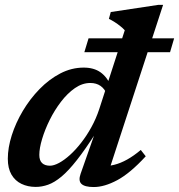

<svg xmlns="http://www.w3.org/2000/svg" viewBox="-20 -742 722 774"><path d="M411.5 -360.5Q402.5 -383.5 385.5 -395.5Q368.5 -407.5 344 -407.5Q312 -407.5 282 -386.8Q252 -366 226 -332Q200 -298 180.5 -258.8Q161 -219.5 149.8 -182Q138.5 -144.5 138.5 -117.5Q138.5 -95 149.8 -84.5Q161 -74 181.5 -74Q197 -74 218 -85.2Q239 -96.5 262 -117.2Q285 -138 307.2 -166.5Q329.5 -195 348.5 -229.5Q367.5 -264 380 -302L483 -620Q479 -624.5 474.2 -628.8Q469.5 -633 464.5 -637Q459.5 -641 454 -645Q448.5 -649 442.5 -652.8Q436.5 -656.5 430.8 -659.8Q425 -663 419 -666L426.5 -693.5L619 -722.5H637.5L413.5 -36.5L392.5 -72.5Q416 -71.5 441 -77.8Q466 -84 492.5 -98.8Q519 -113.5 547.5 -137.5L567.5 -112Q504.5 -43.5 452.8 -15.8Q401 12 358 12Q321.5 12 308.2 -0.8Q295 -13.5 305 -41.5L363.5 -208H367.5Q324 -140 290 -96.8Q256 -53.5 227.8 -30Q199.5 -6.5 174.2 2.5Q149 11.5 124 11.5Q92 11.5 66.5 -0.8Q41 -13 26.2 -38.2Q11.5 -63.5 11.5 -102Q11.5 -146.5 27.5 -196.8Q43.5 -247 72.2 -295.2Q101 -343.5 139.5 -383Q178 -422.5 223.2 -446Q268.5 -469.5 317.5 -469.5Q358 -469.5 384.8 -450.8Q411.5 -432 430 -392ZM320 -531.5 337 -587.5H682L665.5 -531.5Z"/></svg>

Font: Newsreader SemiBold
Style: Italic
Weight: 600
Italic angle: -17°
Designer: Hugues Gentile
Foundry: Production Type
Version: Version 1.003